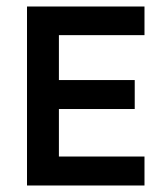

<svg xmlns="http://www.w3.org/2000/svg" viewBox="-20 -570 507 590"><path d="M424 0V-89H161V-235H394V-324H161V-462H424V-550H63V0Z"/></svg>

Font: Cambay Devanagari
Style: Regular
Weight: 700
Designer: Pooja Saxena
Foundry: Pooja Saxena
Version: Version 1.095;PS 001.095;hotconv 1.0.70;makeotf.lib2.5.58329